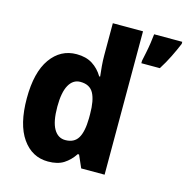

<svg xmlns="http://www.w3.org/2000/svg" viewBox="-112 -866 957 983"><g transform="rotate(15 367.0 -375.0)"><path d="M734 -749Q719 -713 700.5 -675.5Q682 -638 658 -600H560V-613Q564 -632 569.5 -658.5Q575 -685 579 -712Q583 -739 585 -760H734ZM228 10Q143 10 91.5 -63.5Q40 -137 40 -275Q40 -413 92 -486Q144 -559 229 -559Q279 -559 313 -537.5Q347 -516 369 -479H374Q371 -503 368.5 -533Q366 -563 366 -590V-760H526V0H402L373 -66H366Q343 -31 311 -10.5Q279 10 228 10ZM285 -119Q332 -119 352.5 -153Q373 -187 374 -258V-280Q374 -353 354 -390Q334 -427 284 -427Q245 -427 223.5 -388.5Q202 -350 202 -274Q202 -195 224 -157Q246 -119 285 -119Z"/></g></svg>

Font: Noto Sans SemiCondensed ExtraBold
Style: Regular
Weight: 800
Width: 4
Designer: Monotype Design Team
Foundry: Monotype Imaging Inc.
Version: Version 2.013; ttfautohint (v1.8.4.7-5d5b)